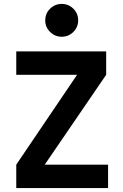

<svg xmlns="http://www.w3.org/2000/svg" viewBox="-20 -954 626 974"><path d="M62.5 0V-118.7L371.1 -574.7H62.5V-693.4H518.6V-574.7L207 -118.7H528.3V0ZM293 -767.6Q258.8 -767.6 234.1 -792Q209.5 -816.4 209.5 -850.6Q209.5 -885.7 234.1 -909.9Q258.8 -934.1 293 -934.1Q327.6 -934.1 352.1 -909.9Q376.5 -885.7 376.5 -850.6Q376.5 -816.4 352.1 -792Q327.6 -767.6 293 -767.6Z"/></svg>

Font: Cascadia Mono PL
Style: Bold
Weight: 700
Monospace: yes
Designer: Aaron Bell
Foundry: Saja Typeworks
Version: Version 2404.023; ttfautohint (v1.8.4)